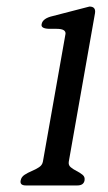

<svg xmlns="http://www.w3.org/2000/svg" viewBox="-20 -566 330 586"><path d="M238 -15Q235 0 216 0H59Q40 0 43 -15Q45 -26 55 -32.5Q65 -39 77 -44Q89 -49 99 -55.5Q109 -62 111 -73L180 -463Q181 -478 153 -478H133Q104 -478 107 -492Q110 -510 141 -517L253 -546Q273 -546 270 -526L190 -73Q188 -62 196 -55.5Q204 -49 214 -44Q224 -39 232 -32.5Q240 -26 238 -15Z"/></svg>

Font: Jura
Style: Italic
Weight: 400
Designer: Ed Merritt
Foundry: Ten by Twenty
Version: Version 1.007